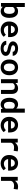

<svg xmlns="http://www.w3.org/2000/svg" viewBox="2600 -3390 800 6041"><g transform="rotate(90 3000.5 -370.0)"><path d="M542.5 -258.8V-269Q542.5 -315.4 534.2 -356.4Q525.9 -397.5 509.3 -430.7Q497.6 -453.1 482.7 -471.7Q467.8 -490.2 449.2 -503.9Q426.3 -520.5 397.7 -529.3Q369.1 -538.1 335 -538.1Q309.6 -538.1 287.8 -533Q266.1 -527.8 247.6 -517.6Q234.4 -510.3 222.7 -500.2Q210.9 -490.2 200.7 -478.5V-750H74.7V0H188.5L194.3 -57.1Q202.6 -45.9 212.2 -36.9Q221.7 -27.8 232.4 -20.5Q252.9 -5.9 278.6 2Q304.2 9.8 335.9 9.8Q368.7 9.8 396.2 1.5Q423.8 -6.8 446.3 -22.5Q472.2 -40 491 -66.4Q509.8 -92.8 521.5 -125.5Q531.7 -154.3 537.1 -187.7Q542.5 -221.2 542.5 -258.8ZM416 -269V-258.8Q416 -237.8 414.1 -218Q412.1 -198.2 407.7 -181.2Q402.3 -158.2 392.1 -140.1Q381.8 -122.1 365.7 -110.8Q354 -102.5 338.6 -97.9Q323.2 -93.3 304.2 -93.3Q282.7 -93.3 265.6 -98.4Q248.5 -103.5 235.8 -113.3Q224.1 -121.1 215.8 -132.1Q207.5 -143.1 200.7 -156.7V-371.6Q206.1 -382.3 212.9 -391.8Q219.7 -401.4 228 -408.7Q241.7 -421.4 260.3 -428Q278.8 -434.6 303.2 -434.6Q321.8 -434.6 336.7 -430.4Q351.6 -426.3 363.8 -418Q381.3 -404.8 391.1 -387.7Q400.9 -370.6 406.7 -349.6Q411.6 -331.5 413.8 -311Q416 -290.5 416 -269Z M923.8 9.8Q1000.5 9.8 1055.9 -20.3Q1111.3 -50.3 1137.2 -87.9L1072.3 -154.8Q1048.3 -124 1010.7 -107.9Q973.1 -91.8 931.6 -91.8Q901.4 -91.8 876.2 -101.6Q851.1 -111.3 831.5 -128.9Q813 -146 802 -167.5Q791 -189 784.7 -222.2V-224.1H1147.5V-277.8Q1147.5 -335.4 1131.8 -383.5Q1116.2 -431.6 1085.9 -465.8Q1055.2 -500 1011 -519Q966.8 -538.1 909.7 -538.1Q856.4 -538.1 810.3 -518.3Q764.2 -498.5 730 -462.9Q695.8 -426.8 676.5 -376.7Q657.2 -326.7 657.2 -265.1V-245.6Q657.2 -191.9 676.3 -145.3Q695.3 -98.6 730.5 -64.5Q765.6 -29.8 814.7 -10Q863.8 9.8 923.8 9.8ZM908.7 -435.5Q936.5 -435.5 957.3 -426.5Q978 -417.5 992.7 -402.3Q1006.8 -387.2 1014.9 -366.2Q1022.9 -345.2 1022.9 -323.2V-313.5H787.6Q792.5 -341.8 803 -364.3Q813.5 -386.7 829.1 -402.8Q844.2 -418.9 864.5 -427.2Q884.8 -435.5 908.7 -435.5Z M1615.2 -144Q1615.2 -131.8 1609.4 -121.3Q1603.5 -110.8 1592.3 -102.5Q1579.1 -93.3 1557.9 -87.9Q1536.6 -82.5 1507.8 -82.5Q1485.8 -82.5 1464.6 -86.9Q1443.4 -91.3 1426.3 -101.6Q1409.7 -111.3 1398.9 -127.4Q1388.2 -143.6 1386.2 -166.5H1265.1Q1265.1 -133.8 1281 -102.1Q1296.9 -70.3 1327.1 -45.9Q1357.4 -20.5 1402.3 -5.1Q1447.3 10.3 1505.9 10.3Q1558.1 10.3 1601.3 -1.7Q1644.5 -13.7 1674.8 -34.7Q1705.1 -56.2 1721.7 -85.4Q1738.3 -114.7 1738.3 -149.9Q1738.3 -187 1722.2 -213.9Q1706.1 -240.7 1676.8 -260.3Q1647.9 -279.3 1607.4 -291.7Q1566.9 -304.2 1519 -312.5Q1484.9 -317.9 1462.9 -324.7Q1440.9 -331.5 1428.2 -340.3Q1415 -348.6 1409.9 -359.1Q1404.8 -369.6 1404.8 -381.8Q1404.8 -394.5 1410.9 -405.8Q1417 -417 1428.2 -425.3Q1440.4 -434.6 1459.7 -439.7Q1479 -444.8 1504.9 -444.8Q1533.7 -444.8 1554.7 -437.5Q1575.7 -430.2 1588.9 -418Q1599.1 -407.7 1604.5 -395.3Q1609.9 -382.8 1609.9 -368.7H1735.8Q1735.8 -404.8 1720 -435.8Q1704.1 -466.8 1674.3 -489.7Q1644.5 -512.2 1601.6 -525.1Q1558.6 -538.1 1504.9 -538.1Q1453.6 -538.1 1412.4 -525.1Q1371.1 -512.2 1342.3 -489.7Q1313.5 -467.8 1298.1 -438.5Q1282.7 -409.2 1282.7 -376.5Q1282.7 -342.8 1297.9 -317.1Q1313 -291.5 1340.3 -272.5Q1367.2 -252.9 1405.3 -239Q1443.4 -225.1 1489.7 -215.8Q1526.4 -209 1550.5 -201.7Q1574.7 -194.3 1589.4 -186Q1604 -177.2 1609.6 -167.2Q1615.2 -157.2 1615.2 -144Z M1852.5 -269V-258.8Q1852.5 -200.7 1869.1 -151.6Q1885.7 -102.5 1918 -66.4Q1949.2 -30.3 1995.4 -10Q2041.5 10.3 2100.6 10.3Q2159.2 10.3 2205.1 -10Q2251 -30.3 2282.7 -66.4Q2314 -102.5 2330.6 -151.6Q2347.2 -200.7 2347.2 -258.8V-269Q2347.2 -326.7 2330.6 -375.7Q2314 -424.8 2282.7 -460.9Q2250.5 -497.1 2204.6 -517.6Q2158.7 -538.1 2099.6 -538.1Q2041 -538.1 1995.1 -517.6Q1949.2 -497.1 1918 -460.9Q1885.7 -424.8 1869.1 -375.7Q1852.5 -326.7 1852.5 -269ZM1978.5 -258.8V-269Q1978.5 -302.7 1985.6 -332.8Q1992.7 -362.8 2007.3 -385.7Q2022 -409.2 2044.9 -422.4Q2067.9 -435.5 2099.6 -435.5Q2131.8 -435.5 2154.8 -422.4Q2177.7 -409.2 2192.4 -385.7Q2206.5 -362.8 2213.6 -332.8Q2220.7 -302.7 2220.7 -269V-258.8Q2220.7 -224.1 2213.6 -193.8Q2206.5 -163.6 2192.4 -141.1Q2177.7 -117.7 2154.8 -104.5Q2131.8 -91.3 2100.6 -91.3Q2068.4 -91.3 2045.2 -104.5Q2022 -117.7 2007.3 -141.1Q1992.7 -163.6 1985.6 -193.8Q1978.5 -224.1 1978.5 -258.8Z M2472.7 0H2599.1V-376Q2606.4 -388.2 2615.7 -398.2Q2625 -408.2 2636.2 -415.5Q2649.9 -424.8 2667.2 -429.7Q2684.6 -434.6 2705.6 -434.6Q2730 -434.6 2749.3 -429.7Q2768.6 -424.8 2782.2 -412.1Q2795.9 -399.9 2803.2 -378.7Q2810.5 -357.4 2810.5 -325.2V0H2936.5V-327.1Q2936.5 -383.8 2923.3 -423.8Q2910.2 -463.9 2886.2 -489.3Q2861.8 -514.6 2828.4 -526.4Q2794.9 -538.1 2754.9 -538.1Q2723.6 -538.1 2695.8 -529.3Q2668 -520.5 2644.5 -503.9Q2630.4 -494.1 2617.9 -481.7Q2605.5 -469.2 2594.7 -454.1L2586.9 -528.3H2472.7Z M3058.1 -268.1V-257.8Q3058.1 -200.7 3072.5 -151.6Q3086.9 -102.5 3113.8 -66.4Q3140.1 -30.8 3178.7 -10.5Q3217.3 9.8 3265.1 9.8Q3310.5 9.8 3345 -7.3Q3379.4 -24.4 3404.3 -55.2L3410.6 0H3524.9V-750H3398.4V-480Q3373.5 -507.8 3341.3 -522.9Q3309.1 -538.1 3266.1 -538.1Q3217.3 -538.1 3178.7 -518.6Q3140.1 -499 3113.3 -463.4Q3086.4 -427.7 3072.3 -377.9Q3058.1 -328.1 3058.1 -268.1ZM3184.1 -257.8V-268.1Q3184.1 -302.7 3190.4 -333Q3196.8 -363.3 3210.4 -386.2Q3224.1 -408.7 3245.8 -421.6Q3267.6 -434.6 3298.3 -434.6Q3335 -434.6 3359.4 -418.5Q3383.8 -402.3 3398.4 -374.5V-154.3Q3383.8 -126 3359.4 -109.9Q3335 -93.8 3297.4 -93.8Q3266.6 -93.8 3245.1 -106.4Q3223.6 -119.1 3210.4 -141.6Q3196.3 -164.1 3190.2 -193.8Q3184.1 -223.6 3184.1 -257.8Z M3924.3 9.8Q4001 9.8 4056.4 -20.3Q4111.8 -50.3 4137.7 -87.9L4072.8 -154.8Q4048.8 -124 4011.2 -107.9Q3973.6 -91.8 3932.1 -91.8Q3901.9 -91.8 3876.7 -101.6Q3851.6 -111.3 3832 -128.9Q3813.5 -146 3802.5 -167.5Q3791.5 -189 3785.2 -222.2V-224.1H4147.9V-277.8Q4147.9 -335.4 4132.3 -383.5Q4116.7 -431.6 4086.4 -465.8Q4055.7 -500 4011.5 -519Q3967.3 -538.1 3910.2 -538.1Q3856.9 -538.1 3810.8 -518.3Q3764.6 -498.5 3730.5 -462.9Q3696.3 -426.8 3677 -376.7Q3657.7 -326.7 3657.7 -265.1V-245.6Q3657.7 -191.9 3676.8 -145.3Q3695.8 -98.6 3731 -64.5Q3766.1 -29.8 3815.2 -10Q3864.3 9.8 3924.3 9.8ZM3909.2 -435.5Q3937 -435.5 3957.8 -426.5Q3978.5 -417.5 3993.2 -402.3Q4007.3 -387.2 4015.4 -366.2Q4023.4 -345.2 4023.4 -323.2V-313.5H3788.1Q3793 -341.8 3803.5 -364.3Q3814 -386.7 3829.6 -402.8Q3844.7 -418.9 3865 -427.2Q3885.3 -435.5 3909.2 -435.5Z M4645.5 -538.1Q4591.3 -538.1 4546.4 -512.5Q4501.5 -486.8 4469.2 -442.4L4468.3 -454.6L4462.9 -528.3H4345.2V0H4471.7V-321.8Q4480.5 -344.7 4494.6 -362.1Q4508.8 -379.4 4528.3 -390.6Q4545.4 -401.4 4567.9 -406.7Q4590.3 -412.1 4618.2 -412.1Q4643.6 -412.1 4670.7 -408.9Q4697.8 -405.8 4724.6 -399.4L4743.2 -524.9Q4727.5 -530.3 4701.2 -534.2Q4674.8 -538.1 4645.5 -538.1Z M5124.5 9.8Q5201.2 9.8 5256.6 -20.3Q5312 -50.3 5337.9 -87.9L5272.9 -154.8Q5249 -124 5211.4 -107.9Q5173.8 -91.8 5132.3 -91.8Q5102.1 -91.8 5076.9 -101.6Q5051.8 -111.3 5032.2 -128.9Q5013.7 -146 5002.7 -167.5Q4991.7 -189 4985.4 -222.2V-224.1H5348.1V-277.8Q5348.1 -335.4 5332.5 -383.5Q5316.9 -431.6 5286.6 -465.8Q5255.9 -500 5211.7 -519Q5167.5 -538.1 5110.4 -538.1Q5057.1 -538.1 5011 -518.3Q4964.8 -498.5 4930.7 -462.9Q4896.5 -426.8 4877.2 -376.7Q4857.9 -326.7 4857.9 -265.1V-245.6Q4857.9 -191.9 4877 -145.3Q4896 -98.6 4931.2 -64.5Q4966.3 -29.8 5015.4 -10Q5064.5 9.8 5124.5 9.8ZM5109.4 -435.5Q5137.2 -435.5 5158 -426.5Q5178.7 -417.5 5193.4 -402.3Q5207.5 -387.2 5215.6 -366.2Q5223.6 -345.2 5223.6 -323.2V-313.5H4988.3Q4993.2 -341.8 5003.7 -364.3Q5014.2 -386.7 5029.8 -402.8Q5044.9 -418.9 5065.2 -427.2Q5085.4 -435.5 5109.4 -435.5Z M5845.7 -538.1Q5791.5 -538.1 5746.6 -512.5Q5701.7 -486.8 5669.4 -442.4L5668.5 -454.6L5663.1 -528.3H5545.4V0H5671.9V-321.8Q5680.7 -344.7 5694.8 -362.1Q5709 -379.4 5728.5 -390.6Q5745.6 -401.4 5768.1 -406.7Q5790.5 -412.1 5818.4 -412.1Q5843.8 -412.1 5870.8 -408.9Q5897.9 -405.8 5924.8 -399.4L5943.4 -524.9Q5927.7 -530.3 5901.4 -534.2Q5875 -538.1 5845.7 -538.1Z"/></g></svg>

Font: Roboto Mono SemiBold
Style: Regular
Weight: 600
Monospace: yes
Designer: Google
Version: Version 3.000